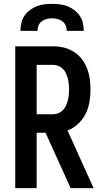

<svg xmlns="http://www.w3.org/2000/svg" viewBox="-20 -975 540 995"><path d="M59 0V-735H255Q283 -735 310.5 -728.5Q338 -722 362 -707Q386 -692 403.5 -669.5Q421 -647 431 -621Q441 -595 445 -567Q449 -539 449 -511Q449 -478 443.5 -446Q438 -414 423.5 -385Q409 -356 384.5 -333Q360 -310 330 -299L465 0H346L216 -287H170V0ZM170 -383H255Q269 -383 282.5 -388.5Q296 -394 306 -404Q316 -414 322 -427.5Q328 -441 331.5 -454.5Q335 -468 336.5 -482.5Q338 -497 338 -511Q338 -525 336.5 -539.5Q335 -554 331.5 -568Q328 -582 322 -595Q316 -608 306 -618Q296 -628 282.5 -633.5Q269 -639 255 -639H170ZM86 -815Q86 -835 90.5 -855.5Q95 -876 106.5 -893Q118 -910 134.5 -922.5Q151 -935 170 -942.5Q189 -950 209.5 -952.5Q230 -955 250 -955Q270 -955 290.5 -952.5Q311 -950 330 -942.5Q349 -935 365.5 -922.5Q382 -910 393.5 -893Q405 -876 409.5 -855.5Q414 -835 414 -815H326Q326 -829 320.5 -842.5Q315 -856 303.5 -864.5Q292 -873 278 -876.5Q264 -880 250 -880Q236 -880 222 -876.5Q208 -873 196.5 -864.5Q185 -856 179.5 -842.5Q174 -829 174 -815Z"/></svg>

Font: Iosevka SS18
Style: Bold
Weight: 700
Monospace: yes
Designer: Belleve Invis
Foundry: Belleve Invis
Version: Version 25.1.1; ttfautohint (v1.8.4)